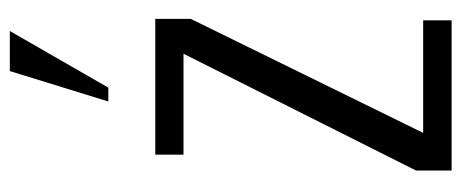

<svg xmlns="http://www.w3.org/2000/svg" viewBox="-286 -626 912 379"><g transform="rotate(-90 169.5 -436.0)"><path d="M159.2 -677.7 219.2 -872.1H298.3L186.5 -677.7ZM22.9 0V-70.3L253.4 -529.3H54.2V-585H322.3V-515.1L97.2 -56.2H319.3V0Z"/></g></svg>

Font: Oswald-Light
Style: Light
Weight: 300
Designer: vernon adams
Foundry: vernon adams
Version: Version ; ttfautohint (v0.92.18-e454-dirty) -l 8 -r 50 -G 20